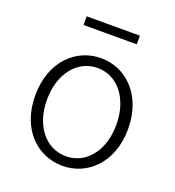

<svg xmlns="http://www.w3.org/2000/svg" viewBox="-132 -820 858 939"><g transform="rotate(20 297.0 -351.0)"><path d="M297 13C425 13 538 -89 538 -266C538 -444 425 -547 297 -547C167 -547 55 -444 55 -266C55 -89 167 13 297 13ZM297 -37C192 -37 116 -130 116 -266C116 -402 192 -496 297 -496C401 -496 477 -402 477 -266C477 -130 401 -37 297 -37ZM159 -670H436V-715H159Z"/></g></svg>

Font: Noto Sans T Chinese Light
Style: Regular
Weight: 300
Designer: Ryoko NISHIZUKA (kana & ideographs); Paul D. Hunt (Latin, Greek & Cyrillic); Wenlong ZHANG (bopomofo); Sandoll Communica
Foundry: Adobe Systems Incorporated
Version: Version 1.000;PS 1;hotconv 1.0.78;makeotf.lib2.5.61930